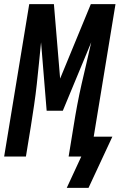

<svg xmlns="http://www.w3.org/2000/svg" viewBox="-34 -755 577 926"><path d="M393 151H288L358 0H297L321 -147Q329 -198 338.5 -248.5Q348 -299 359.5 -349.5Q371 -400 383 -450.5Q395 -501 406 -551L269 -221H191L164 -551Q159 -501 154 -450.5Q149 -400 143.5 -349.5Q138 -299 130.5 -248.5Q123 -198 115 -147L91 0H-14L107 -735H226L256 -376L404 -735H523L418 -96H508Z"/></svg>

Font: Iosevka
Style: Bold Italic
Weight: 700
Italic angle: -9°
Monospace: yes
Designer: Belleve Invis
Foundry: Belleve Invis
Version: Version 32.5.0; ttfautohint (v1.8.4)